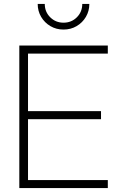

<svg xmlns="http://www.w3.org/2000/svg" viewBox="-20 -960 606 980"><path d="M78.6 0V-727.5H530.3V-686.5H123V-392.6H495.6V-351.6H123V-41H530.3V0ZM304.2 -809.1Q267.1 -809.1 237.3 -826.7Q207.5 -844.2 189.9 -874Q172.4 -903.8 172.4 -939.9H208.5Q208.5 -899.4 236.3 -871.8Q264.2 -844.2 304.2 -844.2Q344.7 -844.2 372.3 -871.8Q399.9 -899.4 399.9 -939.9H436Q436 -903.8 418.5 -874Q400.9 -844.2 371.1 -826.7Q341.3 -809.1 304.2 -809.1Z"/></svg>

Font: Inter Display ExtraLight
Style: Regular
Weight: 200
Designer: Rasmus Andersson
Foundry: rsms
Version: Version 4.000;git-a52131595